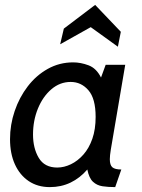

<svg xmlns="http://www.w3.org/2000/svg" viewBox="-20 -755 580 785"><path d="M184 10Q134 10 97.5 -14.5Q61 -39 41 -83Q21 -127 21 -186Q21 -245 40 -301Q59 -357 93.5 -402Q128 -447 175.5 -473.5Q223 -500 279 -500Q310 -500 342 -488Q374 -476 393 -438L412 -490H492L433 -143Q431 -131 430 -121Q429 -111 429 -104Q429 -80 439.5 -71Q450 -62 476 -62L451 10Q422 10 399 6.5Q376 3 360 -12Q344 -27 337 -62Q307 -27 268.5 -8.5Q230 10 184 10ZM214 -70Q242 -70 270 -83.5Q298 -97 321 -123Q344 -149 357.5 -187.5Q371 -226 371 -277Q371 -352 341.5 -386Q312 -420 269 -420Q225 -420 190 -390Q155 -360 135 -311Q115 -262 115 -205Q115 -149 138.5 -109.5Q162 -70 214 -70ZM226 -574 241 -638 369 -735 474 -625 462 -564 351 -644Z"/></svg>

Font: Cabin VF Beta
Style: Italic
Weight: 400
Italic angle: -7°
Designer: Pablo Impallari
Foundry: Pablo Impallari. http://www.impallari.com Igino Marini. http://www.ikern.com
Version: Version 2.300